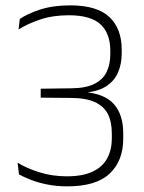

<svg xmlns="http://www.w3.org/2000/svg" viewBox="-20 -668 522 698"><path d="M225 9.5Q185 9.5 150.8 2.5Q116.5 -4.5 90.8 -14.8Q65 -25 49 -34L44 -76.5Q76 -56.5 122.8 -41.8Q169.5 -27 223 -27Q280 -27 316 -43.8Q352 -60.5 369.2 -91.5Q386.5 -122.5 386.5 -165.5V-183Q386.5 -225.5 371.8 -254Q357 -282.5 324 -297.2Q291 -312 236 -312L128 -313V-345.5L239 -347Q292 -347.5 323 -363Q354 -378.5 367.5 -406.2Q381 -434 381 -470.5V-483.5Q381 -546 345.8 -579.2Q310.5 -612.5 230 -612.5Q172 -612.5 126.5 -597.2Q81 -582 47.5 -561L52 -599Q78.5 -617.5 125.2 -633Q172 -648.5 235 -648.5Q333 -648.5 377.8 -606Q422.5 -563.5 422.5 -487.5V-474.5Q422.5 -434.5 408.5 -403.2Q394.5 -372 363.8 -353Q333 -334 282.5 -331L280 -328.5L281 -334Q359.5 -328.5 393.8 -289.8Q428 -251 428 -184V-163.5Q428 -83.5 378.8 -37Q329.5 9.5 225 9.5Z"/></svg>

Font: Anek Tamil ExtraLight
Style: Regular
Weight: 250
Version: Version 1.003